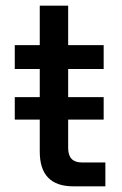

<svg xmlns="http://www.w3.org/2000/svg" viewBox="-20 -656 429 676"><path d="M351 0H238Q120 0 120 -122V-235H32V-314H120V-413H32V-497H120V-636H220V-497H345V-413H220V-314H345V-235H220V-135Q220 -84 268 -84H351Z"/></svg>

Font: Wix Madefor Text Medium
Style: Regular
Weight: 500
Designer: Dalton Maag Ltd
Foundry: Dalton Maag Ltd
Version: Version 3.100